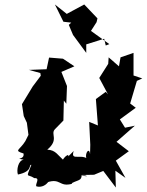

<svg xmlns="http://www.w3.org/2000/svg" viewBox="-20 -802 655 857"><path d="M285 -104C290 -128 233 -69 273 -79C236 -109 231 -132 191 -134C245 -179 204 -203 225 -225L263 -264L265 -353L276 -339L279 -418L254 -481L312 -506L261 -540L199 -545L188 -493L109 -490L160 -476L162 -464L126 -416L78 -337L86 -284L100 -254L107 -200L93 -172C67 -130 40 -131 85 -117C91 -85 39 -99 86 -89C61 -87 53 -42 60 -23C129 -37 106 -69 120 -66C94 -2 102 -28 133 -7C163 -9 134 22 143 30C193 43 216 -28 190 12C252 -9 243 35 303 18C289 16 332 4 335 0C349 -6 347 -39 332 -42C322 -9 406 -13 346 -21L400 -22L441 -39L497 35L495 -40L540 -8L497 -85L555 -127L500 -169L582 -241L538 -232L515 -269L586 -321L561 -340L591 -441L615 -452L576 -465V-566L518 -546L511 -506L465 -546L463 -517L423 -454L462 -381L452 -392L408 -360L417 -242L378 -258L383 -156L382 -114C377 -158 344 -91 382 -80C355 -127 291 -76 309 -128ZM452 -599 468 -605 386 -664 411 -703 415 -720 356 -782 278 -740 225 -782 263 -705 298 -701 287 -691 306 -646 365 -566V-604L445 -629Z"/></svg>

Font: Asimov Aggro
Style: It
Weight: 500
Designer: Google
Version: Version 2.000980; 2014